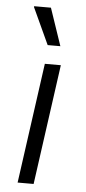

<svg xmlns="http://www.w3.org/2000/svg" viewBox="-54 -781 364 813"><g transform="rotate(5 128.0 -375.0)"><path d="M53 0 124 -511H192L121 0ZM129 -591 57 -747 58 -750H129L183 -591Z"/></g></svg>

Font: Chivo ExtraLight
Style: Italic
Weight: 250
Italic angle: -8.05°
Designer: Hector Gatti
Foundry: Omnibus-Type
Version: Version 2.002